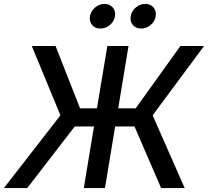

<svg xmlns="http://www.w3.org/2000/svg" viewBox="-52 -963 1065 983"><path d="M606 -727.5 553.2 -408.2H642.6L871.6 -727.5H992.7L729.5 -372.6L893.6 0H772.9L636.7 -315.4H537.6L485.4 0H377L429.2 -315.4H330.6L87.4 0H-32.2L257.3 -372.6L110.8 -727.5H232.4L357.9 -408.2H444.3L497.6 -727.5ZM670.9 -816.9Q643.6 -816.9 628.2 -835Q612.8 -853 617.2 -879.9Q621.6 -906.2 643.1 -924.6Q664.6 -942.9 691.4 -942.9Q718.3 -942.9 733.9 -924.6Q749.5 -906.2 745.1 -879.9Q740.7 -853 719.2 -835Q697.8 -816.9 670.9 -816.9ZM461.9 -816.9Q435.1 -816.9 419.7 -835Q404.3 -853 408.7 -879.9Q413.1 -906.2 434.6 -924.6Q456.1 -942.9 482.9 -942.9Q509.8 -942.9 525.4 -924.6Q541 -906.2 536.6 -879.9Q532.2 -853 510.7 -835Q489.3 -816.9 461.9 -816.9Z"/></svg>

Font: Inter Display Medium
Style: Italic
Weight: 500
Italic angle: -9.39999°
Designer: Rasmus Andersson
Foundry: rsms
Version: Version 4.000;git-a52131595